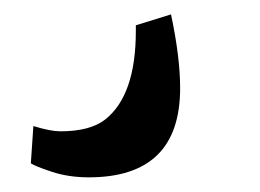

<svg xmlns="http://www.w3.org/2000/svg" viewBox="-20 -42 361 267"><path d="M230.5 80.6Q230.5 204.6 103.5 204.6Q75.2 204.6 51.8 196.8Q28.3 189 22.9 185.1L26.4 133.3Q50.3 140.6 64 140.6Q105.5 140.6 126.5 124Q168.9 90.3 168.9 1Q168.9 -2.9 168.9 -6.8L217.8 -22Q230.5 37.6 230.5 80.6Z"/></svg>

Font: Arbutus Slab
Style: Regular
Weight: 400
Version: Version 1.002; ttfautohint (v0.92) -l 10 -r 16 -G 200 -x 7 -